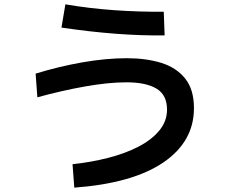

<svg xmlns="http://www.w3.org/2000/svg" viewBox="-20 -812 1040 884"><path d="M738 -649Q527 -646 263 -685L281 -792Q393 -773 507.5 -765Q622 -757 734 -758ZM322 52 314 -56Q399 -65 477.5 -85Q556 -105 617 -136.5Q678 -168 713.5 -211Q749 -254 749 -307Q749 -375 700.5 -404Q652 -433 562 -433Q479 -433 372 -414Q265 -395 152 -364L144 -473Q251 -506 359.5 -525Q468 -544 564 -544Q653 -544 722.5 -522.5Q792 -501 832.5 -450.5Q873 -400 873 -314Q873 -160 732 -64Q591 32 322 52Z"/></svg>

Font: Murecho Medium
Style: Regular
Weight: 500
Designer: Neil Summerour
Foundry: Positype
Version: Version 1.010; ttfautohint (v1.8.3)